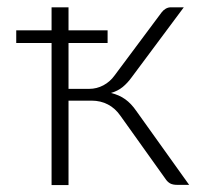

<svg xmlns="http://www.w3.org/2000/svg" viewBox="-20 -518 568 538"><path d="M510 0H477Q464 0 456.5 -4.2Q449 -8.5 443.5 -17L317.5 -193.5Q303 -214.5 282.5 -225.2Q262 -236 236.5 -236H172V0.5H124.5V-397.5H25.5V-433H124.5V-497.5H172V-433H281.5V-397.5H172V-269H230Q251 -269 269.8 -279Q288.5 -289 301 -306.5L433 -483.5Q437.5 -489.5 444.2 -493.5Q451 -497.5 458.5 -497.5H495L349 -301.5Q337.5 -285.5 323.8 -274.2Q310 -263 291 -257.5Q314 -252 331 -239.8Q348 -227.5 362 -207Z"/></svg>

Font: Lato 2
Style: Regular
Weight: 300
Designer: Lukasz Dziedzic with Adam Twardoch and Botio Nikoltchev
Foundry: tyPoland Lukasz Dziedzic
Version: Version 2.015; 2015-08-06; http://www.latofonts.com/